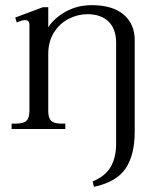

<svg xmlns="http://www.w3.org/2000/svg" viewBox="-20 -500 612 744"><path d="M502 -345V11Q502 100 467 152.5Q432 205 344 224L339 203Q388 183 409 146.5Q430 110 430 57V-334Q430 -388 400.5 -416.5Q371 -445 319 -445Q281 -445 246 -427Q211 -409 189 -374Q167 -339 167 -291V-70Q167 -43 178 -32Q189 -21 219 -21H233V0H25V-21H41Q71 -21 82.5 -32Q94 -43 94 -70V-404Q94 -422 77 -422Q65 -422 45 -413L39 -432L146 -472H167V-394Q189 -429 234 -454.5Q279 -480 336 -480Q416 -480 459 -443.5Q502 -407 502 -345Z"/></svg>

Font: Taviraj Light
Style: Regular
Weight: 300
Designer: Katatrad Team
Foundry: CadsonDemak
Version: Version 1.001